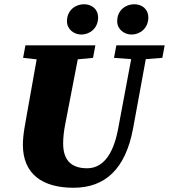

<svg xmlns="http://www.w3.org/2000/svg" viewBox="-20 -866 797 906"><path d="M518 -593 599 -587 537 -256C512 -126 459 -72 391 -72C311 -72 278 -116 278 -189C278 -215 281 -246 288 -281L347 -586L419 -593L430 -652H100L89 -593L153 -586C140 -509 125 -432 112 -356L96 -265C91 -235 88 -208 88 -183C88 -44 181 20 327 20C474 20 572 -66 608 -260L668 -587L746 -593L757 -652H529ZM364 -703C403 -703 443 -732 443 -784C443 -822 414 -846 376 -846C339 -846 296 -820 296 -766C296 -726 331 -703 364 -703ZM601 -703C640 -703 680 -732 680 -784C680 -822 651 -846 613 -846C576 -846 533 -820 533 -766C533 -726 568 -703 601 -703Z"/></svg>

Font: Source Serif Pro Black
Style: Italic
Weight: 900
Italic angle: -12°
Designer: Frank Grießhammer
Foundry: Adobe Systems Incorporated
Version: Version 3.001;hotconv 1.0.111;makeotfexe 2.5.65597